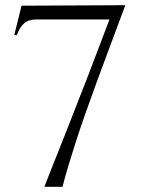

<svg xmlns="http://www.w3.org/2000/svg" viewBox="-20 -720 542 740"><path d="M35 -585H45Q56 -615 73 -630Q90 -645 120 -645H402L314 -414Q301 -381 284.5 -339Q268 -297 250 -250.5Q232 -204 213.5 -158Q195 -112 179 -71.5Q163 -31 151 0H221Q229 -33 242.5 -78Q256 -123 272 -172.5Q288 -222 304.5 -269Q321 -316 334.5 -353Q348 -390 355 -410L463 -700L63 -698Z"/></svg>

Font: Cinzel
Style: Regular
Weight: 400
Designer: Natanael Gama
Version: Version 2.000